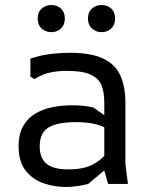

<svg xmlns="http://www.w3.org/2000/svg" viewBox="-20 -732 585 764"><path d="M410 0 395 -53V-325Q395 -365 384 -392.5Q373 -420 341 -435Q309 -450 246 -450Q209 -450 177.5 -443Q146 -436 117 -417L101 -427V-499Q145 -513 183.5 -517.5Q222 -522 255 -522Q342 -522 390.5 -499Q439 -476 459 -431.5Q479 -387 479 -322V-80L489 0ZM241 12Q197 12 154 -2.5Q111 -17 82.5 -52.5Q54 -88 54 -150Q54 -198 72 -230Q90 -262 120.5 -280Q151 -298 189 -305.5Q227 -313 267 -313Q291 -313 311.5 -311Q332 -309 352 -304L404 -267V-221Q378 -235 348.5 -240.5Q319 -246 281 -246Q211 -246 174.5 -225.5Q138 -205 138 -149Q138 -103 165 -80.5Q192 -58 252 -58Q314 -58 350.5 -78Q387 -98 407 -126L427 -81L331 0Q311 5 288 8.5Q265 12 241 12ZM384 -604Q362 -604 346 -618.5Q330 -633 330 -658Q330 -684 346 -698Q362 -712 384 -712Q407 -712 422.5 -698Q438 -684 438 -658Q438 -633 422.5 -618.5Q407 -604 384 -604ZM184 -604Q162 -604 146 -618.5Q130 -633 130 -658Q130 -684 146 -698Q162 -712 184 -712Q207 -712 222.5 -698Q238 -684 238 -658Q238 -633 222.5 -618.5Q207 -604 184 -604Z"/></svg>

Font: AR One Sans
Style: Regular
Weight: 400
Designer: Niteesh Yadav
Foundry: Niteesh Yadav
Version: Version 1.001;gftools[0.9.33]